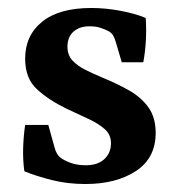

<svg xmlns="http://www.w3.org/2000/svg" viewBox="-20 -451 441 481"><path d="M41 -22Q37 -51 38 -81Q39 -111 43 -138H101L116 -84Q121 -63 133 -55Q141 -49 157 -43Q173 -37 195 -37Q225 -37 241.5 -52.5Q258 -68 258 -92Q258 -113 243.5 -126.5Q229 -140 204 -152Q179 -164 146 -179Q101 -201 72 -228Q43 -255 43 -304Q43 -362 85.5 -396.5Q128 -431 209 -431Q244 -431 281.5 -424Q319 -417 345 -406Q347 -380 345.5 -351Q344 -322 339 -295H285L270 -346Q267 -356 263.5 -362Q260 -368 252 -373Q242 -378 231 -381.5Q220 -385 207 -385Q181 -386 165 -372.5Q149 -359 149 -334Q149 -313 161.5 -299.5Q174 -286 194 -276Q214 -266 238 -256Q272 -242 302.5 -225Q333 -208 351.5 -182.5Q370 -157 370 -118Q370 -55 320.5 -22.5Q271 10 194 10Q149 10 109.5 0Q70 -10 41 -22Z"/></svg>

Font: Rasa SemiBold
Style: Regular
Weight: 600
Designer: Anna Giedrys (Yrsa+Rasa design), David Brezina (Yrsa art-direction, Rasa art-direction, design)
Foundry: Rosetta Type Foundry
Version: Version 2.004